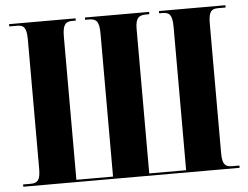

<svg xmlns="http://www.w3.org/2000/svg" viewBox="-51 -777 1086 840"><g transform="rotate(-5 492.0 -357.0)"><path d="M18 0H968V-10H936C907 -10 893 -20 893 -71V-639C893 -694 906 -704 936 -704H968V-714H676V-704H691C720 -704 734 -694 734 -639V-10H572V-645C572 -697 591 -704 621 -704H633V-714H351V-704H365C399 -704 413 -695 413 -637V-10H252V-639C252 -694 267 -704 295 -704H310V-714H18V-704H51C81 -704 94 -694 94 -639V-71C94 -20 80 -10 51 -10H18Z"/></g></svg>

Font: Noto Serif Display ExtraCondensed Black
Style: Regular
Weight: 900
Width: 2
Designer: Monotype Design Team
Foundry: Monotype Imaging Inc.
Version: Version 2.009